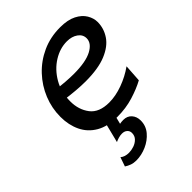

<svg xmlns="http://www.w3.org/2000/svg" viewBox="-209 -606 943 943"><g transform="rotate(-45 263.0 -134.0)"><path d="M472.2 -131.8 466.3 -40.5Q427.7 -19.5 376.2 -3.7Q324.7 12.2 265.1 12.2Q198.2 12.2 154.1 -13.4Q109.9 -39.1 88.4 -84Q66.9 -128.9 66.9 -185.5Q66.9 -246.1 89.6 -302Q112.3 -357.9 153.8 -402.1Q195.3 -446.3 252 -472.2Q308.6 -498 377 -498Q429.2 -498 462.2 -481.2Q495.1 -464.4 510.5 -438.5Q525.9 -412.6 525.9 -386.2Q525.9 -341.8 500.7 -304.2Q475.6 -266.6 420.9 -243.9Q366.2 -221.2 277.8 -221.2Q218.3 -221.2 136.2 -232.9V-297.9Q173.8 -293 205.6 -290.5Q237.3 -288.1 263.2 -288.1Q346.2 -288.1 388.7 -310.8Q431.2 -333.5 431.2 -367.7Q431.2 -393.6 408.4 -409.7Q385.7 -425.8 351.6 -425.8Q303.2 -425.8 258.1 -397.7Q212.9 -369.6 183.8 -319.8Q154.8 -270 154.8 -205.1Q154.8 -147.5 185.8 -106.7Q216.8 -65.9 286.6 -65.9Q331.5 -65.9 381.1 -84Q430.7 -102.1 472.2 -131.8ZM206.5 -24.4H267.6L250 45.4Q255.4 44.4 261 43.7Q266.6 43 274.4 43Q301.8 43 317.6 60.8Q333.5 78.6 333.5 106Q333.5 142.6 310.1 170.4Q286.6 198.2 251.2 213.9Q215.8 229.5 179.7 229.5Q160.6 229.5 146 224.1Q131.3 218.8 118.7 210.4L135.3 162.6Q151.9 177.2 180.7 177.2Q197.3 177.2 215.6 171.1Q233.9 165 246.8 151.9Q259.8 138.7 259.8 118.7Q259.8 104 249.5 95Q239.3 85.9 222.2 85.9Q210.4 85.9 197.8 89.6Q185.1 93.3 175.8 98.1Z"/></g></svg>

Font: Andika
Style: Italic
Weight: 400
Italic angle: -14°
Designer: Victor Gaultney, Annie Olsen, Julie Remington, Don Collingsworth, Eric Hays, Becca Hirsbrunner
Foundry: SIL International
Version: Version 6.101